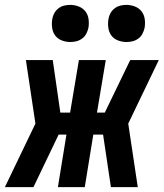

<svg xmlns="http://www.w3.org/2000/svg" viewBox="-48 -766 670 786"><path d="M-28 0 97 -260 58 -520H168L199 -305H239L275 -520H385L349 -305H381Q407 -359 433 -412.5Q459 -466 485 -520H602L477 -260L516 0H406L374 -215H334L299 0H189L224 -215H192L89 0ZM470 -594Q452 -594 435 -600.5Q418 -607 408 -620.5Q398 -634 395.5 -652Q393 -670 396 -688Q398 -701 404.5 -712.5Q411 -724 421.5 -732Q432 -740 444.5 -743Q457 -746 469 -746Q487 -746 504 -739.5Q521 -733 531.5 -719.5Q542 -706 544.5 -688Q547 -670 544 -652Q541 -639 535 -627.5Q529 -616 518 -608Q507 -600 494.5 -597Q482 -594 470 -594ZM240 -594Q222 -594 205 -600.5Q188 -607 178 -620.5Q168 -634 165.5 -652Q163 -670 166 -688Q168 -701 174.5 -712.5Q181 -724 191.5 -732Q202 -740 214.5 -743Q227 -746 239 -746Q257 -746 274 -739.5Q291 -733 301.5 -719.5Q312 -706 314.5 -688Q317 -670 314 -652Q311 -639 305 -627.5Q299 -616 288 -608Q277 -600 264.5 -597Q252 -594 240 -594Z"/></svg>

Font: Iosevka XBd Ex Obl
Style: Regular
Weight: 800
Width: 7
Italic angle: -9°
Monospace: yes
Designer: Belleve Invis
Foundry: Belleve Invis
Version: Version 32.5.0; ttfautohint (v1.8.4)